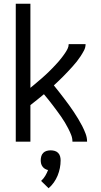

<svg xmlns="http://www.w3.org/2000/svg" viewBox="-20 -755 540 1023"><path d="M64 0V-735H142V-287Q152 -295 162 -303.5Q172 -312 182 -320.5Q192 -329 202 -337.5Q212 -346 221.5 -355Q231 -364 240.5 -373Q250 -382 259 -391.5Q268 -401 277 -410.5Q286 -420 294.5 -430Q303 -440 311 -450.5Q319 -461 326.5 -472Q334 -483 340 -495Q346 -507 346 -520H436Q436 -502 427.5 -486Q419 -470 409.5 -455.5Q400 -441 389 -427Q378 -413 366 -400Q354 -387 342 -374Q330 -361 317.5 -348.5Q305 -336 292.5 -324Q280 -312 267 -300Q281 -283 294.5 -265.5Q308 -248 321.5 -230.5Q335 -213 348 -195Q361 -177 373 -159Q385 -141 396.5 -122Q408 -103 418 -83.5Q428 -64 436 -43Q444 -22 444 0H366Q366 -19 359 -36.5Q352 -54 343.5 -70.5Q335 -87 325.5 -103Q316 -119 305 -134.5Q294 -150 283 -165Q272 -180 260.5 -195Q249 -210 237.5 -224.5Q226 -239 214 -253Q196 -238 178 -223.5Q160 -209 142 -195V0ZM239 248 199 209Q212 197 221 182Q230 167 236 151Q227 149 219.5 144.5Q212 140 206.5 132.5Q201 125 199 116.5Q197 108 197 99Q197 88 200 77.5Q203 67 210.5 59.5Q218 52 228.5 49Q239 46 250 46Q261 46 271.5 49Q282 52 289.5 59.5Q297 67 300 77.5Q303 88 303 99Q303 120 299 140.5Q295 161 287 180.5Q279 200 267 217Q255 234 239 248Z"/></svg>

Font: Zed Sans
Style: Regular
Weight: 400
Designer: Belleve Invis
Foundry: Belleve Invis
Version: Version 1.0.0; ttfautohint (v1.8.4)